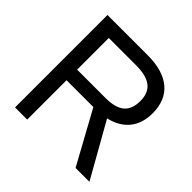

<svg xmlns="http://www.w3.org/2000/svg" viewBox="-175 -852 1014 1014"><g transform="rotate(45 332.0 -345.0)"><path d="M363.3 -293.9H163.1V0H72.3V-690.4H373Q487.3 -690.4 547.9 -639.2Q608.4 -587.9 608.4 -492.2Q608.4 -417 569.8 -368.7Q531.2 -320.3 457 -302.7L627.9 0H524.4ZM163.1 -373H375Q448.2 -373 482.4 -401.9Q516.6 -430.7 516.6 -492.2Q516.6 -551.8 480.5 -580.6Q444.3 -609.4 369.1 -609.4H163.1Z"/></g></svg>

Font: Dinish Expanded
Style: Regular
Weight: 400
Width: 7
Designer: Charles Nix
Foundry: Playbeing
Version: Version 2.005; ttfautohint (v1.8.3)